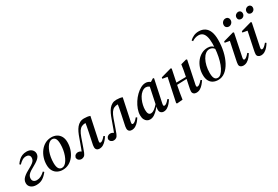

<svg xmlns="http://www.w3.org/2000/svg" viewBox="61 -1742 3995 2763"><g transform="rotate(-30 2058.5 -361.0)"><path d="M144 13Q89 13 55.5 -14.5Q22 -42 22 -86Q22 -113 32.5 -134.5Q43 -156 63.5 -175Q84 -194 113.5 -213Q143 -232 182 -252Q220 -273 241.5 -290.5Q263 -308 271.5 -325.5Q280 -343 280 -364Q280 -391 263 -406Q246 -421 218 -421Q183 -421 154.5 -404Q126 -387 94 -354L78 -369Q100 -401 125.5 -425Q151 -449 183.5 -462.5Q216 -476 256 -476Q310 -476 340.5 -448Q371 -420 371 -380Q371 -356 359.5 -336Q348 -316 327.5 -298Q307 -280 278 -262.5Q249 -245 213 -225Q176 -205 154.5 -186.5Q133 -168 124 -149Q115 -130 115 -109Q115 -77 134.5 -61Q154 -45 185 -45Q221 -45 253 -61.5Q285 -78 319 -110L334 -94Q294 -42 250 -14.5Q206 13 144 13Z M582 14Q537 14 498 -5.5Q459 -25 436 -65Q413 -105 413 -165Q413 -226 431.5 -281.5Q450 -337 484 -381Q518 -425 565 -450.5Q612 -476 669 -476Q715 -476 753 -456.5Q791 -437 814 -397.5Q837 -358 837 -298Q837 -237 818.5 -181Q800 -125 766.5 -81Q733 -37 686 -11.5Q639 14 582 14ZM586 -17Q611 -17 633.5 -34Q656 -51 674.5 -81Q693 -111 707 -150Q721 -189 728.5 -233.5Q736 -278 736 -323Q736 -388 718 -417Q700 -446 665 -446Q640 -446 617.5 -429Q595 -412 576 -382Q557 -352 543 -313Q529 -274 521.5 -230Q514 -186 514 -140Q514 -75 533 -46Q552 -17 586 -17Z M891 14Q868 14 849 -0.5Q830 -15 827 -46Q834 -73 852.5 -86Q871 -99 893 -99Q905 -99 915 -96Q925 -93 934 -88Q943 -83 952 -76L967 -65L952 -50L938 -59Q952 -93 964.5 -126Q977 -159 989.5 -194.5Q1002 -230 1016 -268Q1031 -312 1049 -350Q1067 -388 1090 -416Q1113 -444 1143 -460Q1173 -476 1213 -476Q1242 -476 1266 -472.5Q1290 -469 1312 -461L1240 -120Q1236 -104 1234 -93Q1232 -82 1232 -72Q1232 -64 1237 -59.5Q1242 -55 1249 -55Q1264 -55 1284.5 -71Q1305 -87 1330 -117L1348 -104Q1331 -76 1307.5 -48.5Q1284 -21 1255 -3.5Q1226 14 1191 14Q1164 14 1147.5 -1.5Q1131 -17 1131 -44Q1131 -58 1133.5 -76.5Q1136 -95 1142 -118L1173 -265Q1183 -313 1191.5 -358.5Q1200 -404 1206 -451L1256 -399Q1241 -404 1228.5 -406Q1216 -408 1200 -408Q1163 -408 1135.5 -395Q1108 -382 1086.5 -350Q1065 -318 1044 -259Q1031 -222 1018.5 -185.5Q1006 -149 993.5 -114.5Q981 -80 969 -48Q955 -13 935.5 0.5Q916 14 891 14Z M1428 14Q1405 14 1386 -0.5Q1367 -15 1364 -46Q1371 -73 1389.5 -86Q1408 -99 1430 -99Q1442 -99 1452 -96Q1462 -93 1471 -88Q1480 -83 1489 -76L1504 -65L1489 -50L1475 -59Q1489 -93 1501.5 -126Q1514 -159 1526.5 -194.5Q1539 -230 1553 -268Q1568 -312 1586 -350Q1604 -388 1627 -416Q1650 -444 1680 -460Q1710 -476 1750 -476Q1779 -476 1803 -472.5Q1827 -469 1849 -461L1777 -120Q1773 -104 1771 -93Q1769 -82 1769 -72Q1769 -64 1774 -59.5Q1779 -55 1786 -55Q1801 -55 1821.5 -71Q1842 -87 1867 -117L1885 -104Q1868 -76 1844.5 -48.5Q1821 -21 1792 -3.5Q1763 14 1728 14Q1701 14 1684.5 -1.5Q1668 -17 1668 -44Q1668 -58 1670.5 -76.5Q1673 -95 1679 -118L1710 -265Q1720 -313 1728.5 -358.5Q1737 -404 1743 -451L1793 -399Q1778 -404 1765.5 -406Q1753 -408 1737 -408Q1700 -408 1672.5 -395Q1645 -382 1623.5 -350Q1602 -318 1581 -259Q1568 -222 1555.5 -185.5Q1543 -149 1530.5 -114.5Q1518 -80 1506 -48Q1492 -13 1472.5 0.5Q1453 14 1428 14Z M2032 14Q2007 14 1985 1Q1963 -12 1949 -39.5Q1935 -67 1935 -111Q1935 -158 1953.5 -209Q1972 -260 2002.5 -307.5Q2033 -355 2072 -393Q2111 -431 2152.5 -453.5Q2194 -476 2234 -476Q2256 -476 2275.5 -468.5Q2295 -461 2311.5 -447Q2328 -433 2340 -413L2289 -374Q2274 -390 2253.5 -404.5Q2233 -419 2207 -419Q2190 -419 2173.5 -412.5Q2157 -406 2142 -394.5Q2127 -383 2113 -367Q2089 -338 2071.5 -299Q2054 -260 2045 -218.5Q2036 -177 2036 -142Q2036 -101 2048 -78.5Q2060 -56 2087 -56Q2105 -56 2126 -67Q2147 -78 2173.5 -102.5Q2200 -127 2232 -167L2238 -148H2235Q2207 -106 2174 -69Q2141 -32 2105.5 -9Q2070 14 2032 14ZM2259 14Q2232 14 2213.5 -3Q2195 -20 2195 -50Q2195 -58 2195.5 -65.5Q2196 -73 2198.5 -86Q2201 -99 2206 -120L2205 -123L2268 -423L2274 -426L2363 -481L2376 -471L2301 -117Q2298 -103 2296 -92.5Q2294 -82 2294 -72Q2294 -64 2299 -59.5Q2304 -55 2311 -55Q2326 -55 2347.5 -71.5Q2369 -88 2392 -117L2411 -104Q2394 -76 2371.5 -49Q2349 -22 2320.5 -4Q2292 14 2259 14Z M2484 8 2472 -2 2557 -403 2577 -389 2475 -406 2479 -427 2654 -476 2666 -466 2641 -345 2612 -205Q2602 -155 2593 -103.5Q2584 -52 2577 0ZM2547 -221V-256L2837 -260V-232ZM2802 14Q2775 14 2758 -1Q2741 -16 2741 -42Q2741 -56 2744.5 -74.5Q2748 -93 2753 -117L2784 -266Q2794 -314 2802 -358.5Q2810 -403 2816 -450L2911 -476L2923 -466L2851 -120Q2847 -104 2845 -93Q2843 -82 2843 -72Q2843 -64 2848 -59.5Q2853 -55 2860 -55Q2875 -55 2896 -71Q2917 -87 2942 -117L2961 -104Q2943 -76 2919.5 -48.5Q2896 -21 2867 -3.5Q2838 14 2802 14Z M3167 12Q3119 12 3082.5 -7.5Q3046 -27 3026.5 -66Q3007 -105 3007 -162Q3007 -224 3026 -279Q3045 -334 3079.5 -376.5Q3114 -419 3160 -443.5Q3206 -468 3261 -468Q3297 -468 3325 -452.5Q3353 -437 3369 -407H3382L3369 -360Q3358 -395 3333 -416Q3308 -437 3272 -437Q3238 -437 3208 -413.5Q3178 -390 3155.5 -348.5Q3133 -307 3120 -253Q3107 -199 3107 -138Q3107 -94 3115 -67.5Q3123 -41 3138.5 -29.5Q3154 -18 3176 -18Q3204 -18 3230 -42.5Q3256 -67 3279 -111Q3302 -155 3318.5 -214Q3335 -273 3344.5 -342.5Q3354 -412 3354 -487Q3354 -559 3340 -603.5Q3326 -648 3300 -668Q3274 -688 3235 -688Q3208 -688 3180.5 -679Q3153 -670 3129 -653L3116 -673Q3147 -702 3184.5 -719Q3222 -736 3268 -736Q3325 -736 3366.5 -709.5Q3408 -683 3430 -629Q3452 -575 3452 -490Q3452 -391 3431.5 -300.5Q3411 -210 3373 -139.5Q3335 -69 3283 -28.5Q3231 12 3167 12Z M3520 -40Q3520 -54 3523.5 -73.5Q3527 -93 3532 -117L3592 -403L3608 -389L3511 -406L3515 -427L3690 -476L3702 -466L3631 -122Q3627 -106 3625 -94Q3623 -82 3623 -74Q3623 -65 3628 -60Q3633 -55 3640 -55Q3654 -55 3674.5 -71Q3695 -87 3720 -117L3738 -104Q3721 -75 3698 -48Q3675 -21 3646 -3.5Q3617 14 3582 14Q3556 14 3538 0Q3520 -14 3520 -40ZM3681 -577Q3658 -577 3642 -592Q3626 -607 3626 -632Q3626 -663 3646.5 -683.5Q3667 -704 3694 -704Q3720 -704 3735 -688.5Q3750 -673 3750 -649Q3750 -618 3729.5 -597.5Q3709 -577 3681 -577Z M3889 -583Q3869 -583 3854 -596Q3839 -609 3839 -632Q3839 -661 3858.5 -678Q3878 -695 3900 -695Q3922 -695 3936 -681.5Q3950 -668 3950 -647Q3950 -617 3932 -600Q3914 -583 3889 -583ZM4055 -583Q4036 -583 4021 -596Q4006 -609 4006 -632Q4006 -661 4025 -678Q4044 -695 4066 -695Q4088 -695 4102.5 -681.5Q4117 -668 4117 -647Q4117 -617 4098.5 -600Q4080 -583 4055 -583ZM3814 -40Q3814 -54 3817.5 -73.5Q3821 -93 3826 -117L3886 -403L3902 -389L3805 -406L3809 -427L3984 -476L3996 -466L3925 -122Q3921 -106 3919 -94Q3917 -82 3917 -74Q3917 -65 3922.5 -60Q3928 -55 3934 -55Q3948 -55 3968.5 -71Q3989 -87 4014 -117L4032 -104Q4015 -75 3992 -48Q3969 -21 3940 -3.5Q3911 14 3876 14Q3850 14 3832 -0.5Q3814 -15 3814 -40Z"/></g></svg>

Font: Source Serif 4 48pt SemiBold
Style: Italic
Weight: 600
Italic angle: -12°
Designer: Frank Grießhammer
Foundry: Adobe Systems Incorporated
Version: Version 4.004;hotconv 1.0.116;makeotfexe 2.5.65601